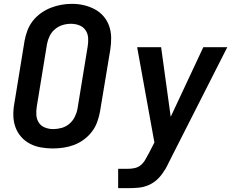

<svg xmlns="http://www.w3.org/2000/svg" viewBox="-20 -766 1240 1001"><path d="M255 8Q224 8 193 2.5Q162 -3 135.5 -17Q109 -31 89.5 -53.5Q70 -76 60 -104.5Q50 -133 49.5 -164.5Q49 -196 55 -228L108 -553Q113 -580 123 -607Q133 -634 151 -657Q169 -680 193.5 -697.5Q218 -715 245 -725.5Q272 -736 299.5 -741Q327 -746 355 -746Q387 -746 417 -739Q447 -732 473.5 -718Q500 -704 519.5 -681.5Q539 -659 549 -630.5Q559 -602 559.5 -570.5Q560 -539 555 -507L501 -182Q496 -155 486 -128Q476 -101 458 -78Q440 -55 416 -37.5Q392 -20 365 -10Q338 0 310 4Q282 8 255 8ZM257 -93Q279 -93 301 -99Q323 -105 341 -120Q359 -135 369.5 -156Q380 -177 384 -199L437 -523Q441 -546 439.5 -568.5Q438 -591 426 -608.5Q414 -626 393.5 -634Q373 -642 350 -642Q328 -642 306.5 -635.5Q285 -629 267 -614Q249 -599 239 -578.5Q229 -558 225 -536L172 -212Q168 -189 169.5 -166.5Q171 -144 182.5 -126.5Q194 -109 214.5 -101Q235 -93 257 -93ZM596 215V114H648Q666 114 683.5 110Q701 106 715 94Q729 82 738 65.5Q747 49 756 33L785 -23L695 -520H820L870 -157L1040 -520H1165L861 79Q856 90 850.5 100.5Q845 111 839 121H838Q824 146 803 166.5Q782 187 756 198.5Q730 210 702.5 212.5Q675 215 648 215Z"/></svg>

Font: Zed Sans Extended
Style: Bold Italic
Weight: 700
Width: 7
Italic angle: -9°
Designer: Belleve Invis
Foundry: Belleve Invis
Version: Version 1.0.0; ttfautohint (v1.8.4)